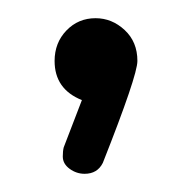

<svg xmlns="http://www.w3.org/2000/svg" viewBox="-20 -107 211 211"><path d="M85 -87Q103 -87 117 -74Q131 -61 131 -40Q131 -24 93 72Q87 84 73 84Q64 84 56.5 78.5Q49 73 49 65Q49 59 50 55L70 3Q40 -9 40 -40Q40 -60 53 -73.5Q66 -87 85 -87Z"/></svg>

Font: Dosis
Style: Regular
Weight: 400
Designer: Edgar Tolentino, Pablo Impallari, Igino Marini
Foundry: Edgar Tolentino, Pablo Impallari, Igino Marini
Version: Version 1.007